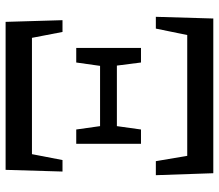

<svg xmlns="http://www.w3.org/2000/svg" viewBox="-68 -713 781 685"><g transform="rotate(-90 322.5 -370.5)"><path d="M47 0H599L605 -205H563L540 -93H109L90 -205H40ZM53 -538H94L115 -647H530L551 -538H593L587 -741H59ZM442 -258H494V-489H442L430 -404H215L203 -489H152V-258H203L215 -344H431Z"/></g></svg>

Font: Noto Serif KR
Style: Bold
Weight: 700
Designer: Ryoko NISHIZUKA 西塚涼子 (kana & ideographs); Frank Grießhammer (Latin, Greek & Cyrillic); Wenlong ZHANG 张文龙 (bopomofo); San
Foundry: Adobe
Version: Version 2.001;hotconv 1.1.0;makeotfexe 2.6.0